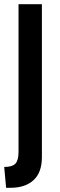

<svg xmlns="http://www.w3.org/2000/svg" viewBox="-23 -720 285 912"><path d="M-3 73Q35 73 50 57.5Q65 42 65 2V-700H176V27Q176 99 136.5 135.5Q97 172 27 172H6Z"/></svg>

Font: Cabin Condensed SemiBold
Style: Regular
Weight: 600
Width: 3
Designer: Pablo Impallari
Foundry: Pablo Impallari. http://www.impallari.com Igino Marini. http://www.ikern.com
Version: Version 2.200